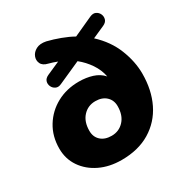

<svg xmlns="http://www.w3.org/2000/svg" viewBox="-167 -842 941 984"><g transform="rotate(-30 303.0 -350.5)"><path d="M273 11Q201 11 145 -16Q89 -43 56.5 -90.5Q24 -138 24 -199Q24 -272 58.5 -328Q93 -384 151 -415.5Q209 -447 282 -447Q325 -447 361.5 -435.5Q398 -424 422 -397Q414 -439 389 -476Q364 -513 329 -541L197 -482Q178 -473 163.5 -480Q149 -487 142.5 -501.5Q136 -516 140.5 -531Q145 -546 165 -555L242 -589Q230 -594 217 -598Q204 -602 193 -605Q163 -612 154 -631.5Q145 -651 153 -671.5Q161 -692 183.5 -704Q206 -716 241 -709Q278 -700 317 -685.5Q356 -671 386 -654L500 -706Q520 -715 534.5 -708Q549 -701 555.5 -686.5Q562 -672 557.5 -656.5Q553 -641 533 -632L461 -600Q526 -540 555.5 -465.5Q585 -391 585 -320Q585 -223 548.5 -148.5Q512 -74 442 -31.5Q372 11 273 11ZM290 -122Q334 -122 363 -153.5Q392 -185 392 -239Q392 -274 368.5 -296Q345 -318 305 -318Q261 -318 232 -286.5Q203 -255 203 -201Q203 -165 226.5 -143.5Q250 -122 290 -122Z"/></g></svg>

Font: Nunito Black
Style: Italic
Weight: 900
Italic angle: -9°
Designer: Vernon Adams
Foundry: Vernon Adams
Version: Version 3.601; ttfautohint (v1.8.2.53-6de2)